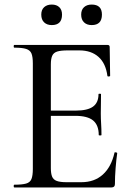

<svg xmlns="http://www.w3.org/2000/svg" viewBox="-20 -822 582 842"><path d="M469 0H43Q40 0 40 -6Q40 -12 43 -12Q77 -12 94.5 -17Q112 -22 118 -37Q124 -52 124 -81V-544Q124 -573 118 -587.5Q112 -602 94.5 -607.5Q77 -613 43 -613Q40 -613 40 -619Q40 -625 43 -625H451Q461 -625 461 -616L463 -490Q463 -487 457.5 -486.5Q452 -486 451 -489Q444 -544 412 -572.5Q380 -601 328 -601H277Q247 -601 231 -596Q215 -591 209 -577.5Q203 -564 203 -540V-85Q203 -61 208.5 -47.5Q214 -34 229 -28.5Q244 -23 271 -23H337Q394 -23 431 -56.5Q468 -90 482 -152Q482 -155 488 -154Q494 -153 494 -150Q490 -123 487 -85Q484 -47 484 -15Q484 0 469 0ZM413 -230Q413 -273 388.5 -293.5Q364 -314 310 -314H165V-337H313Q364 -337 388 -354.5Q412 -372 412 -409Q412 -411 417.5 -411Q423 -411 423 -409Q423 -378 422.5 -361Q422 -344 422 -325Q422 -302 423.5 -279Q425 -256 425 -230Q425 -228 419 -228Q413 -228 413 -230ZM207 -712Q186 -712 173.5 -724Q161 -736 161 -758Q161 -779 173.5 -790.5Q186 -802 207 -802Q228 -802 240 -790.5Q252 -779 252 -758Q252 -712 207 -712ZM382 -712Q361 -712 348.5 -724Q336 -736 336 -758Q336 -779 348.5 -790.5Q361 -802 382 -802Q427 -802 427 -758Q427 -712 382 -712Z"/></svg>

Font: Cormorant Light Medium
Style: Regular
Weight: 500
Version: Version 4.000